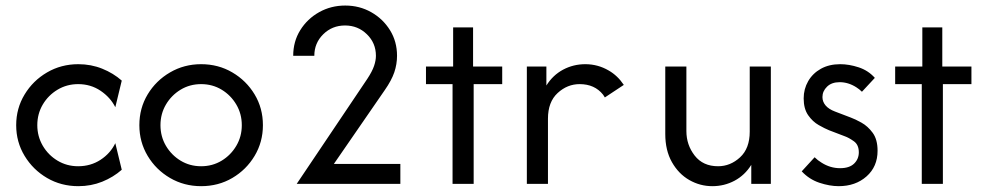

<svg xmlns="http://www.w3.org/2000/svg" viewBox="-20 -653 3491 682"><path d="M258.3 8.3Q197.2 8.3 147.2 -20.8Q97.2 -50 67.4 -99.3Q37.5 -148.6 37.5 -208.3Q37.5 -268.1 67.4 -317.4Q97.2 -366.7 147.2 -395.8Q197.2 -425 258.3 -425Q303.5 -425 343.1 -409Q382.6 -393.1 412.5 -366.7Q412.5 -366.7 389.6 -272.2Q372.2 -306.9 337.2 -330.6Q302.1 -354.2 257.6 -354.2Q217.4 -354.2 184.4 -334.4Q151.4 -314.6 131.9 -281.6Q112.5 -248.6 112.5 -208.3Q112.5 -168.8 131.9 -135.4Q151.4 -102.1 184.4 -82.3Q217.4 -62.5 257.6 -62.5Q302.1 -62.5 337.2 -85.4Q372.2 -108.3 389.6 -144.4Q389.6 -144.4 412.5 -50Q382.6 -23.6 343.1 -7.6Q303.5 8.3 258.3 8.3Z M694.4 8.3Q634 8.3 584 -20.8Q534 -50 504.5 -99.3Q475 -148.6 475 -208.3Q475 -268.8 504.5 -317.7Q534 -366.7 584 -395.8Q634 -425 694.4 -425Q755.6 -425 805.2 -395.8Q854.9 -366.7 884.4 -317.7Q913.9 -268.8 913.9 -208.3Q913.9 -148.6 884.4 -99.3Q854.9 -50 805.2 -20.8Q755.6 8.3 694.4 8.3ZM694.4 -62.5Q734.7 -62.5 767.4 -82.3Q800 -102.1 819.4 -135.1Q838.9 -168.1 838.9 -208.3Q838.9 -248.6 819.4 -281.6Q800 -314.6 767.4 -334.4Q734.7 -354.2 694.4 -354.2Q654.2 -354.2 621.5 -334.4Q588.9 -314.6 569.4 -281.6Q550 -248.6 550 -208.3Q550 -168.1 569.4 -135.1Q588.9 -102.1 621.5 -82.3Q654.2 -62.5 694.4 -62.5Z M1021.5 -454.9Q1021.5 -505.6 1046.5 -545.8Q1071.5 -586.1 1113.5 -609.7Q1155.6 -633.3 1206.2 -633.3Q1256.9 -633.3 1298.6 -609.7Q1340.3 -586.1 1365.3 -545.8Q1390.3 -505.6 1390.3 -454.9Q1390.3 -425 1380.6 -396.2Q1370.8 -367.4 1346.5 -332.6L1166 -70.8H1402.1V0H1034L1284.7 -372.9Q1302.1 -399.3 1308.7 -418.8Q1315.3 -438.2 1315.3 -454.9Q1315.3 -500 1283.3 -531.2Q1251.4 -562.5 1205.6 -562.5Q1159.7 -562.5 1128.1 -531.2Q1096.5 -500 1096.5 -454.9Q1096.5 -454.9 1021.5 -454.9Z M1587.5 0V-354.2H1493.1V-416.7H1589.6V-555.6H1660.4V-416.7H1763.9V-354.2H1662.5V0Z M2128.5 -306.9Q2125.7 -311.8 2122.2 -316.7Q2092.4 -354.2 2038.9 -354.2Q1995.1 -354.2 1960.8 -322.6Q1926.4 -291 1926.4 -231.2V0H1851.4V-416.7H1920.8V-349.3Q1943.8 -386.1 1980.2 -405.6Q2016.7 -425 2059 -425Q2103.5 -425 2141.7 -402.8Q2173.6 -384.7 2195.8 -351.4Q2195.8 -351.4 2128.5 -306.9Z M2510.4 8.3Q2466.7 8.3 2428.5 -13.5Q2390.3 -35.4 2366.7 -77.1Q2343.1 -118.8 2343.1 -177.1V-416.7H2418.1V-187.5Q2418.1 -138.2 2447.6 -100.3Q2477.1 -62.5 2530.6 -62.5Q2574.3 -62.5 2608.7 -94.1Q2643.1 -125.7 2643.1 -185.4V-416.7H2718.1V0H2648.6V-67.4Q2625.7 -30.6 2589.2 -11.1Q2552.8 8.3 2510.4 8.3Z M3041.7 -327.1Q3032.6 -336.1 3021.5 -343.1Q2993.1 -361.1 2962.5 -361.1Q2934 -361.1 2917.7 -345.1Q2901.4 -329.2 2901.4 -308.3Q2901.4 -291.7 2912.5 -278.5Q2923.6 -265.3 2945.8 -256.9L3002.1 -235.4Q3017.4 -229.9 3039.9 -217.4Q3062.5 -204.9 3079.9 -181.2Q3097.2 -157.6 3097.2 -117.4Q3097.2 -61.1 3058 -26.4Q3018.8 8.3 2959 8.3Q2927.1 8.3 2890.6 -3.8Q2854.2 -16 2827.8 -44.4L2873.6 -94.4Q2884.7 -83.3 2898.6 -75Q2929.2 -55.6 2963.9 -55.6Q2997.2 -55.6 3013.9 -71.9Q3030.6 -88.2 3030.6 -111.8Q3030.6 -138.9 3012.8 -151.4Q2995.1 -163.9 2981.2 -168.8L2925 -190.3Q2909.7 -196.5 2888.2 -208.7Q2866.7 -220.8 2850.7 -243.7Q2834.7 -266.7 2834.7 -303.5Q2834.7 -336.8 2850.7 -364.6Q2866.7 -392.4 2895.8 -408.7Q2925 -425 2964.6 -425Q2995.8 -425 3029.9 -413.9Q3063.9 -402.8 3087.5 -376.4Z M3254.2 0V-354.2H3159.7V-416.7H3256.2V-555.6H3327.1V-416.7H3430.6V-354.2H3329.2V0Z"/></svg>

Font: co2trust
Style: Regular
Weight: 400
Designer: Kristian Moeller
Foundry: Dicotype
Version: Version 1.000